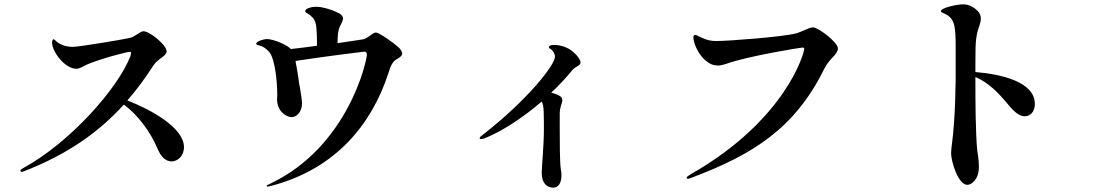

<svg xmlns="http://www.w3.org/2000/svg" viewBox="-20 -813 5040 885"><path d="M567 -350C611 -400 650 -454 687 -511C706 -542 748 -554 748 -576C748 -606 670 -669 641 -669C626 -669 604 -644 578 -638C547 -631 345 -597 316 -597C290 -597 270 -603 256 -611C238 -620 233 -632 227 -632C223 -632 220 -625 220 -616C220 -575 279 -496 332 -496C348 -496 362 -507 382 -516C440 -541 563 -574 578 -574C581 -574 584 -573 584 -569C584 -566 583 -561 581 -554C526 -410 307 -158 85 -37C76 -32 74 -29 74 -26C74 -23 76 -21 80 -21C82 -21 84 -21 89 -23C300 -105 440 -209 551 -331C611 -287 671 -211 707 -126C722 -90 744 -69 771 -69C798 -69 828 -93 828 -135C828 -225 673 -309 567 -350Z M1818 -594C1794 -616 1728 -663 1712 -663C1699 -663 1680 -640 1656 -632L1536 -614V-617C1536 -643 1537 -672 1548 -694C1554 -705 1561 -717 1561 -728C1561 -735 1557 -743 1546 -750C1502 -774 1454 -782 1439 -782C1416 -782 1387 -774 1387 -762C1387 -754 1396 -753 1408 -744C1425 -729 1437 -718 1439 -677C1441 -652 1441 -627 1441 -607V-602C1398 -596 1356 -591 1321 -587C1302 -607 1240 -633 1210 -633C1196 -633 1162 -623 1161 -612C1161 -607 1165 -606 1177 -603C1193 -599 1209 -588 1223 -571C1245 -542 1258 -450 1258 -375C1258 -368 1257 -360 1257 -354C1258 -298 1301 -273 1324 -273C1347 -273 1372 -297 1372 -336C1372 -354 1367 -380 1363 -406C1358 -429 1356 -450 1355 -457C1351 -480 1347 -508 1342 -532C1437 -547 1653 -575 1659 -575C1667 -575 1671 -571 1671 -561C1671 -533 1585 -138 1227 33C1215 39 1209 41 1209 44C1209 46 1211 47 1213 47C1216 47 1222 46 1229 44C1525 -33 1692 -237 1770 -475C1779 -503 1781 -509 1790 -523C1804 -545 1834 -546 1834 -568C1833 -575 1828 -584 1818 -594Z M2624 -572C2597 -597 2559 -606 2535 -606C2519 -606 2510 -602 2510 -595C2510 -592 2514 -590 2521 -585C2532 -575 2538 -563 2538 -551C2538 -515 2416 -356 2207 -193C2200 -188 2191 -182 2191 -176C2191 -173 2193 -172 2197 -172C2201 -172 2208 -173 2213 -175C2297 -209 2392 -272 2477 -345C2483 -334 2485 -320 2486 -299C2487 -276 2487 -242 2487 -216C2487 -139 2477 -49 2477 -15C2477 28 2499 52 2530 52C2554 52 2568 30 2568 -5C2568 -13 2567 -23 2565 -33C2560 -65 2560 -167 2560 -232V-293C2562 -325 2572 -339 2572 -349C2572 -361 2568 -367 2556 -373C2548 -378 2535 -382 2521 -386C2557 -420 2591 -456 2620 -492C2633 -507 2656 -510 2656 -525C2656 -537 2642 -556 2624 -572Z M3151 11C3155 11 3161 9 3168 6C3456 -102 3646 -225 3780 -497C3803 -544 3842 -561 3842 -590C3842 -619 3750 -687 3728 -687C3709 -687 3676 -666 3649 -659C3588 -643 3339 -624 3284 -624C3257 -624 3242 -626 3204 -644C3195 -649 3189 -652 3184 -652C3180 -652 3176 -648 3176 -641C3176 -618 3196 -562 3236 -531C3252 -518 3268 -511 3288 -511C3300 -511 3314 -514 3331 -520C3426 -554 3671 -594 3680 -594C3685 -594 3687 -591 3687 -588C3687 -568 3601 -259 3164 -10C3151 -2 3145 2 3145 6C3145 9 3147 11 3151 11Z M4476 -481V-533C4476 -626 4479 -651 4494 -693C4498 -704 4501 -716 4501 -726C4501 -740 4497 -752 4486 -763C4464 -784 4444 -793 4418 -793C4394 -793 4317 -778 4317 -761C4317 -757 4321 -756 4334 -750C4358 -739 4373 -723 4379 -694C4384 -671 4385 -638 4385 -597V-445C4384 -378 4382 -306 4377 -242C4372 -167 4364 -133 4364 -106C4364 -70 4396 39 4439 39C4458 39 4492 14 4492 -43C4492 -62 4490 -86 4485 -117C4480 -156 4479 -218 4477 -285C4476 -338 4476 -396 4476 -448V-458C4535 -433 4580 -388 4628 -330C4658 -293 4682 -277 4703 -277C4731 -277 4750 -300 4750 -334C4750 -436 4595 -471 4476 -481Z"/></svg>

Font: Shippori Mincho OTF
Style: Bold
Weight: 800
Designer: FONTDASU
Foundry: FONTDASU / Google Inc. / but / Adobe
Version: Version 3.300;hotconv 1.0.109;makeotfexe 2.5.65596